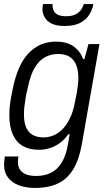

<svg xmlns="http://www.w3.org/2000/svg" viewBox="-20 -743 518 946"><path d="M151 183Q109 183 74.5 170.5Q40 158 20 132.5Q0 107 0 69Q0 62 1 52Q2 42 4 28H71Q70 36 69 42Q68 48 68 54Q68 79 80 95Q92 111 112.5 117.5Q133 124 157 124Q201 124 232 108Q263 92 283.5 59Q304 26 313 -23Q316 -38 318.5 -53Q321 -68 323 -82H317Q298 -55 274.5 -38Q251 -21 225 -13Q199 -5 172 -5Q126 -5 93.5 -23Q61 -41 43.5 -79.5Q26 -118 26 -176Q26 -207 30.5 -238.5Q35 -270 42 -301Q66 -424 121 -481Q176 -538 256 -538Q308 -538 341 -515.5Q374 -493 390 -452H396L416 -526H470L384 -37Q371 40 342 89Q313 138 266.5 160.5Q220 183 151 183ZM195 -66Q218 -66 241.5 -75Q265 -84 285.5 -104Q306 -124 323 -157Q340 -190 349 -239Q355 -265 358.5 -286Q362 -307 364 -325Q366 -343 366 -359Q366 -398 355 -424Q344 -450 322.5 -463.5Q301 -477 266 -477Q231 -477 201.5 -461Q172 -445 150.5 -408.5Q129 -372 117 -311Q110 -283 106 -259.5Q102 -236 100 -216.5Q98 -197 98 -179Q98 -140 109 -115Q120 -90 141.5 -78Q163 -66 195 -66ZM298 -615Q258 -615 234 -627Q210 -639 199.5 -658.5Q189 -678 189 -699Q189 -705 190 -711Q191 -717 192 -723H239Q238 -702 245.5 -688.5Q253 -675 268 -669Q283 -663 305 -663Q336 -663 354 -673Q372 -683 381 -697.5Q390 -712 393 -723H440Q436 -698 421 -672.5Q406 -647 376.5 -631Q347 -615 298 -615Z"/></svg>

Font: Archivo SemiCondensed Light
Style: Italic
Weight: 300
Width: 4
Italic angle: -10°
Designer: Hector Gatti
Foundry: Omnibus-Type
Version: Version 2.001